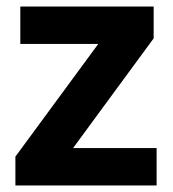

<svg xmlns="http://www.w3.org/2000/svg" viewBox="-20 -566 528 586"><path d="M458 0H27V-88L280 -432H42V-546H449V-449L203 -114H458Z"/></svg>

Font: Noto Sans Gujarati
Style: Regular
Weight: 400
Designer: Jelle Bosma - Monotype Design Team, Universal Thirst
Foundry: Monotype Imaging Inc.
Version: Version 2.102